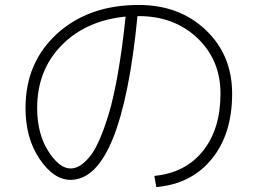

<svg xmlns="http://www.w3.org/2000/svg" viewBox="-20 -738 1040 775"><path d="M603 -28Q728 -40 799 -128.5Q870 -217 870 -360Q870 -496 776.5 -584.5Q683 -673 540 -673H535Q470 -12 265 -12Q197 -12 140 -96Q83 -180 83 -302Q83 -486 210.5 -602Q338 -718 540 -718Q704 -718 810.5 -617Q917 -516 917 -360Q917 -197 834.5 -96Q752 5 611 17ZM487 -671Q326 -655 228 -554.5Q130 -454 130 -302Q130 -199 174.5 -128.5Q219 -58 265 -58Q282 -58 299.5 -67.5Q317 -77 338 -100.5Q359 -124 379.5 -169.5Q400 -215 419.5 -280Q439 -345 456.5 -445.5Q474 -546 487 -671Z"/></svg>

Font: M PLUS 1p Light
Style: Regular
Weight: 300
Version: Version 1.061